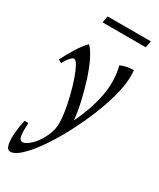

<svg xmlns="http://www.w3.org/2000/svg" viewBox="-217 -697 829 1000"><g transform="rotate(30 197.5 -197.0)"><path d="M30 235Q10 235 4 207Q-2 179 1.5 137.5Q5 96 14 58H37Q34 103 37.5 131.5Q41 160 60 160Q74 160 93.5 145Q113 130 132 104Q151 78 164 45.5Q177 13 177 -22Q177 -51 170 -94Q163 -137 153 -176Q141 -225 127 -264.5Q113 -304 100 -327.5Q87 -351 76 -351Q67 -351 53.5 -335.5Q40 -320 28 -297L9 -308Q28 -346 52.5 -386Q77 -426 105 -455Q126 -436 147.5 -392Q169 -348 187 -291.5Q205 -235 218 -177.5Q231 -120 235 -75H237Q281 -165 300 -258Q319 -351 297 -439Q314 -447 335.5 -451Q357 -455 375 -455Q381 -412 371 -354.5Q361 -297 338.5 -231.5Q316 -166 285.5 -100Q255 -34 220.5 26Q186 86 151 133Q116 180 84.5 207.5Q53 235 30 235ZM117 -629H377L369 -589H109Z"/></g></svg>

Font: Bona Nova
Style: Italic
Weight: 400
Italic angle: -4°
Designer: Mateusz Machalski
Foundry: Capitalics
Version: Version 4.001; ttfautohint (v1.8.3)